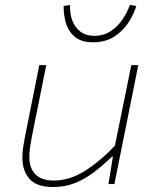

<svg xmlns="http://www.w3.org/2000/svg" viewBox="-20 -740 640 772"><path d="M193 12Q126 12 98 -21.5Q70 -55 70 -104Q70 -128 73 -147.5Q76 -167 80 -188L138 -478H166L108 -190Q104 -168 101 -148.5Q98 -129 98 -108Q98 -63 123 -38.5Q148 -14 196 -14Q259 -14 320 -52Q381 -90 442 -154L508 -478H536L440 0H416L434 -110H430Q397 -78 361 -50Q325 -22 284 -5Q243 12 193 12ZM354 -570Q305 -570 279 -593.5Q253 -617 244 -651Q235 -685 236 -716L262 -720Q260 -691 269 -662.5Q278 -634 300.5 -615Q323 -596 360 -596Q397 -596 425.5 -615Q454 -634 473 -662.5Q492 -691 502 -720L528 -716Q519 -685 497.5 -651Q476 -617 440.5 -593.5Q405 -570 354 -570Z"/></svg>

Font: SourceCodeVF
Style: Italic
Weight: 200
Italic angle: -11°
Monospace: yes
Designer: Paul D. Hunt, Teo Tuominen
Foundry: Adobe
Version: Version 1.026;hotconv 1.1.0;makeotfexe 2.6.0